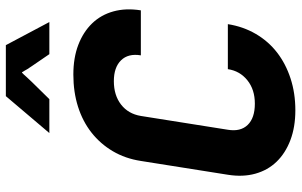

<svg xmlns="http://www.w3.org/2000/svg" viewBox="-202 -792 1005 640"><g transform="rotate(-90 300.0 -472.5)"><path d="M371 -730Q427 -730 470 -713.5Q513 -697 541.5 -667.5Q570 -638 581.5 -596.5Q593 -555 585 -505H435Q442 -547 418.5 -571Q395 -595 349 -595Q302 -595 271 -571Q240 -547 233 -505L187 -215Q180 -173 203 -149Q226 -125 274 -125Q321 -125 352 -150Q383 -175 389 -215H539Q531 -164 506.5 -122Q482 -80 444.5 -51Q407 -22 358 -6Q309 10 252 10Q196 10 152.5 -6.5Q109 -23 80.5 -52.5Q52 -82 40.5 -123.5Q29 -165 37 -215L83 -505Q91 -557 115.5 -598.5Q140 -640 177.5 -669.5Q215 -699 264 -714.5Q313 -730 371 -730ZM299 -955H469L546 -810H439L400 -867Q393 -877 389 -883.5Q385 -890 383 -894Q380 -898 379 -901H377Q375 -899 371 -895Q368 -891 362 -885Q356 -879 346 -868L289 -810H176Z"/></g></svg>

Font: JetBrains Mono ExtraBold
Style: Italic
Weight: 800
Designer: Philipp Nurullin, Konstantin Bulenkov
Foundry: JetBrains
Version: Version 1.000; ttfautohint (v1.8.3)